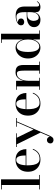

<svg xmlns="http://www.w3.org/2000/svg" viewBox="1306 -2096 1052 3704"><g transform="rotate(-90 1832.0 -244.0)"><path d="M30.5 -13.5H115.5V-736.5H30.5V-750H225V-13.5H309.5V0H30.5Z M812 -136.5Q792.5 -73.5 741.5 -31.8Q690.5 10 605.5 10Q538.5 10 485.5 -18.2Q432.5 -46.5 401.5 -100.2Q370.5 -154 370.5 -230Q370.5 -306 400.2 -359.8Q430 -413.5 482 -441.8Q534 -470 600.5 -470Q674 -470 719.8 -440.5Q765.5 -411 786.5 -363.5Q807.5 -316 807.5 -261.5H495Q494.5 -248 494.5 -234Q494.5 -174 504.5 -122Q514.5 -70 541.2 -38.2Q568 -6.5 618.5 -6.5Q687.5 -6.5 733 -43.5Q778.5 -80.5 797 -136.5ZM600.5 -456.5Q563 -456.5 541 -431.5Q519 -406.5 508.5 -365.2Q498 -324 495.5 -275H685Q685 -303 682.2 -334.5Q679.5 -366 671.2 -393.8Q663 -421.5 646.2 -439Q629.5 -456.5 600.5 -456.5Z M1111.5 -446.5H1026.5L1185 -123.5L1326 -446.5H1239V-460H1407.5V-446.5H1342L1063.5 194Q1049 225 1031.5 243.8Q1014 262.5 983 262.5Q960.5 262.5 939 247.5Q917.5 232.5 917.5 200Q917.5 171.5 936.5 153.2Q955.5 135 983 135Q1006.5 135 1025.2 151Q1044 167 1047.5 192.5L1126 11.5L900 -446.5H847.5V-460H1111.5Z M1895 -136.5Q1875.5 -73.5 1824.5 -31.8Q1773.5 10 1688.5 10Q1621.5 10 1568.5 -18.2Q1515.5 -46.5 1484.5 -100.2Q1453.5 -154 1453.5 -230Q1453.5 -306 1483.2 -359.8Q1513 -413.5 1565 -441.8Q1617 -470 1683.5 -470Q1757 -470 1802.8 -440.5Q1848.5 -411 1869.5 -363.5Q1890.5 -316 1890.5 -261.5H1578Q1577.5 -248 1577.5 -234Q1577.5 -174 1587.5 -122Q1597.5 -70 1624.2 -38.2Q1651 -6.5 1701.5 -6.5Q1770.5 -6.5 1816 -43.5Q1861.5 -80.5 1880 -136.5ZM1683.5 -456.5Q1646 -456.5 1624 -431.5Q1602 -406.5 1591.5 -365.2Q1581 -324 1578.5 -275H1768Q1768 -303 1765.2 -334.5Q1762.5 -366 1754.2 -393.8Q1746 -421.5 1729.2 -439Q1712.5 -456.5 1683.5 -456.5Z M1952 -13.5H2017V-446.5H1952V-460H2125.5V-312.5Q2134 -352 2153 -388Q2172 -424 2205.5 -447Q2239 -470 2291 -470Q2348.5 -470 2378.5 -450.5Q2408.5 -431 2419.5 -396.8Q2430.5 -362.5 2430.5 -319V-13.5H2495.5V0H2263V-13.5H2321.5V-307.5Q2321.5 -370.5 2312.2 -407.2Q2303 -444 2265.5 -444Q2226 -444 2199 -422.5Q2172 -401 2155.8 -367Q2139.5 -333 2132.5 -295Q2125.5 -257 2125.5 -223.5V-13.5H2183.5V0H1952Z M3097.5 -13.5V0H2922.5V-135.5Q2906 -68.5 2865.2 -29.5Q2824.5 9.5 2765 9.5Q2711.5 9.5 2663.8 -19Q2616 -47.5 2586 -101Q2556 -154.5 2556 -229.5Q2556 -304.5 2586 -358.2Q2616 -412 2663.8 -440.8Q2711.5 -469.5 2765 -469.5Q2824.5 -469.5 2865.2 -430.2Q2906 -391 2922.5 -324V-736.5H2857.5V-750H3033V-13.5ZM2922.5 -229.5Q2922.5 -300.5 2903.5 -349Q2884.5 -397.5 2853.8 -422.5Q2823 -447.5 2788 -447.5Q2735 -447.5 2708.5 -390Q2682 -332.5 2682 -229.5Q2682 -126.5 2708.5 -69.5Q2735 -12.5 2788 -12.5Q2823 -12.5 2853.8 -37.2Q2884.5 -62 2903.5 -110.5Q2922.5 -159 2922.5 -229.5Z M3382 -255H3449.5V-304.5Q3449.5 -340.5 3443.2 -374.8Q3437 -409 3417.5 -431.2Q3398 -453.5 3358 -453.5Q3331 -453.5 3301 -446.2Q3271 -439 3249 -424Q3254.5 -425 3260 -425Q3286 -425 3306.5 -409.8Q3327 -394.5 3327 -366Q3327 -334 3306 -318.5Q3285 -303 3260 -303Q3232.5 -303 3214 -319Q3195.5 -335 3195.5 -364Q3195.5 -397.5 3222.5 -420.8Q3249.5 -444 3291.5 -456Q3333.5 -468 3379 -468Q3450.5 -468 3489.5 -445Q3528.5 -422 3543.2 -384.8Q3558 -347.5 3558 -304.5V-55.5Q3558 -38.5 3564.8 -26.8Q3571.5 -15 3591 -15Q3605 -15 3623 -27.2Q3641 -39.5 3651.5 -61L3659 -50.5Q3645 -23 3616 -6.5Q3587 10 3548 10Q3507.5 10 3478.5 -9Q3449.5 -28 3449.5 -77.5V-109Q3435.5 -53.5 3398.5 -21.8Q3361.5 10 3303 10Q3238 10 3199.2 -23.2Q3160.5 -56.5 3160.5 -113.5Q3160.5 -180.5 3218 -217.8Q3275.5 -255 3382 -255ZM3347.5 -23Q3386 -23 3417.8 -61.5Q3449.5 -100 3449.5 -182V-243.5H3395Q3353.5 -243.5 3328.5 -224.2Q3303.5 -205 3292.2 -177.2Q3281 -149.5 3281 -123Q3281 -86.5 3296.2 -54.8Q3311.5 -23 3347.5 -23Z"/></g></svg>

Font: Bodoni* 16 Medium
Style: Regular
Weight: 500
Version: Version 2.2